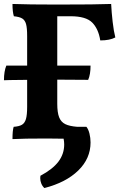

<svg xmlns="http://www.w3.org/2000/svg" viewBox="-21 -699 628 969"><path d="M561 -510Q533 -495 485 -495Q476 -553 444.5 -585Q413 -617 335 -617H268V-368H436Q436 -323 424 -296Q360 -297 268 -297V-175Q268 -131 277.5 -107Q287 -83 308.5 -72.5Q330 -62 369 -59H415Q425 -47 430.5 -25Q436 -3 436 20Q436 101 374 161.5Q312 222 203 250Q193 241 187.5 227.5Q182 214 182 200Q182 192 183 188Q245 155 274 116.5Q303 78 303 30Q303 16 300 1Q272 0 214 0Q97 0 42 3Q42 -41 48 -59Q76 -61 90 -69.5Q104 -78 110 -98.5Q116 -119 116 -160V-296L30 -295Q20 -294 -1 -294Q-1 -339 11 -368H116V-517Q116 -558 110.5 -577.5Q105 -597 91.5 -605.5Q78 -614 49 -617Q42 -639 42 -679Q121 -676 266 -676Q471 -676 540 -679Q542 -637 547.5 -589Q553 -541 561 -510Z"/></svg>

Font: Vollkorn SC
Style: Bold
Weight: 700
Designer: Friedrich Althausen
Foundry: Friedrich Althausen
Version: Version 4.015